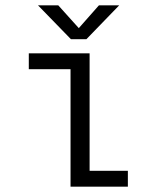

<svg xmlns="http://www.w3.org/2000/svg" viewBox="-20 -700 610 720"><path d="M427 -680 304 -553H246L122.5 -680H198.5L275.5 -594.5L351 -680ZM316 -59.5H459.5V0H244.5V-440.5H88V-500H316Z"/></svg>

Font: League Mono Narrow Light
Style: Regular
Weight: 300
Width: 3
Designer: Tyler Finck
Foundry: The League of Moveable Type / Tyler Finck
Version: Version 2.210